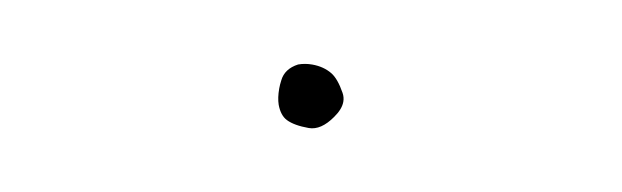

<svg xmlns="http://www.w3.org/2000/svg" viewBox="-25 -524 1050 324"><g transform="rotate(10 500.0 -362.0)"><path d="M444.8 -365.2Q444.8 -349.1 448.7 -337.9Q455.1 -320.8 466.8 -314.9Q480.5 -308.1 505.4 -308.1Q526.4 -308.1 544.4 -334Q555.2 -349.1 555.2 -361.8Q555.2 -369.6 551.3 -376.5Q539.1 -398.4 526.9 -405.8Q512.2 -414.6 492.7 -414.6Q480.5 -414.6 469.2 -410.6Q447.8 -399.4 445.8 -378.9Q444.8 -371.6 444.8 -365.2Z"/></g></svg>

Font: NaikaiFont
Style: ExtraLight
Weight: 200
Version: Version 1.89